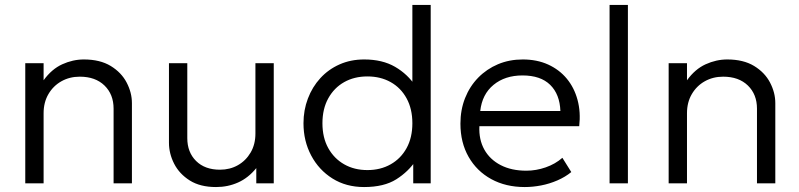

<svg xmlns="http://www.w3.org/2000/svg" viewBox="-20 -740 3227 775"><path d="M82 0V-485H156V-416Q188.5 -461 231.2 -480.5Q274 -500 318.5 -500Q383.5 -500 426.8 -473.8Q470 -447.5 491.2 -406.8Q512.5 -366 512.5 -324V0H438.5V-301.5Q438.5 -359 401.8 -394.8Q365 -430.5 302 -430.5Q261 -430.5 228 -412Q195 -393.5 175.5 -360.2Q156 -327 156 -283V0Z M852 15Q788 15 746 -11.5Q704 -38 683 -79Q662 -120 662 -164V-485H736V-182.5Q736 -125.5 771.5 -90.2Q807 -55 868 -55Q908 -55 940.2 -73.2Q972.5 -91.5 991.8 -124.5Q1011 -157.5 1011 -201V-485H1085V0H1014.5V-61.5Q982.5 -22 941.2 -3.5Q900 15 852 15Z M1449.5 15Q1377 15 1322 -19.5Q1267 -54 1236 -112.5Q1205 -171 1205 -242.5Q1205 -295.5 1222.8 -342.2Q1240.5 -389 1273 -424.5Q1305.5 -460 1350.5 -480Q1395.5 -500 1450 -500Q1523.5 -500 1574.8 -470.2Q1626 -440.5 1658 -391.5L1644.5 -375V-720H1718.5V0H1648V-110.5L1659.5 -93.5Q1629 -47.5 1579.5 -16.2Q1530 15 1449.5 15ZM1463 -53.5Q1516 -53.5 1557 -76.8Q1598 -100 1621.2 -142.2Q1644.5 -184.5 1644.5 -242.5Q1644.5 -300.5 1621.2 -343Q1598 -385.5 1557 -408.5Q1516 -431.5 1463 -431.5Q1410 -431.5 1369.2 -408.5Q1328.5 -385.5 1305 -343Q1281.5 -300.5 1281.5 -242.5Q1281.5 -184.5 1305 -142.2Q1328.5 -100 1369.2 -76.8Q1410 -53.5 1463 -53.5Z M2098 15Q2021.5 15 1963 -17Q1904.5 -49 1871.5 -106.8Q1838.5 -164.5 1838.5 -241Q1838.5 -296.5 1857.2 -344Q1876 -391.5 1910.2 -426.5Q1944.5 -461.5 1990.2 -480.8Q2036 -500 2090 -500Q2147.5 -500 2192.5 -479.5Q2237.5 -459 2267.8 -422.5Q2298 -386 2311.2 -336.8Q2324.5 -287.5 2318 -230.5H1915Q1912.5 -176.5 1935 -136.2Q1957.5 -96 2001 -73.5Q2044.5 -51 2104.5 -51Q2144 -51 2182.8 -64.5Q2221.5 -78 2250 -103L2286 -45.5Q2261.5 -25.5 2229.8 -11.8Q2198 2 2164.2 8.5Q2130.5 15 2098 15ZM1918.5 -292H2242Q2239.5 -359.5 2200.8 -397.5Q2162 -435.5 2089 -435.5Q2018.5 -435.5 1972.2 -397.5Q1926 -359.5 1918.5 -292Z M2440.5 0V-720H2514.5V0Z M2679 0V-485H2753V-416Q2785.5 -461 2828.2 -480.5Q2871 -500 2915.5 -500Q2980.5 -500 3023.8 -473.8Q3067 -447.5 3088.2 -406.8Q3109.5 -366 3109.5 -324V0H3035.5V-301.5Q3035.5 -359 2998.8 -394.8Q2962 -430.5 2899 -430.5Q2858 -430.5 2825 -412Q2792 -393.5 2772.5 -360.2Q2753 -327 2753 -283V0Z"/></svg>

Font: Geologica Cursive ExtraLight
Style: Regular
Weight: 250
Designer: Sindre Bremnes, Frode Helland
Foundry: Monokrom Skriftforlag AS
Version: Version 1.010;gftools[0.9.28]